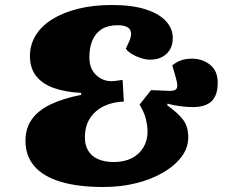

<svg xmlns="http://www.w3.org/2000/svg" viewBox="-20 -735 912 769"><path d="M394 14Q293 14 223 -7Q153 -28 117.5 -69.5Q82 -111 82 -171Q82 -221 107.5 -257Q133 -293 183 -317Q233 -341 305 -355V-363Q243 -366 197 -382Q151 -398 125.5 -429.5Q100 -461 100 -511Q100 -556 123 -593.5Q146 -631 189.5 -658Q233 -685 293.5 -700Q354 -715 428 -715Q508 -715 562 -698Q616 -681 644 -651Q672 -621 672 -583Q672 -543 647 -519.5Q622 -496 581 -496Q564 -496 544 -502.5Q524 -509 507.5 -519Q491 -529 484 -540L496 -566Q506 -587 505 -602.5Q504 -618 490.5 -626Q477 -634 451 -634Q413 -634 388 -618.5Q363 -603 350.5 -574.5Q338 -546 338 -506Q338 -460 364.5 -435Q391 -410 425 -410Q434 -410 446.5 -411.5Q459 -413 471 -415L476 -328Q432 -327 396.5 -310Q361 -293 340.5 -261.5Q320 -230 320 -184Q320 -153 333.5 -131Q347 -109 373 -97.5Q399 -86 435 -86Q477 -86 507 -101Q537 -116 554 -144Q571 -172 571 -208Q571 -229 564.5 -257Q558 -285 539 -316L585 -374L659 -371Q675 -371 682.5 -375.5Q690 -380 690 -392Q690 -404 684 -425L670 -473Q684 -485 703 -492.5Q722 -500 749 -500Q791 -500 821.5 -475.5Q852 -451 852 -404Q852 -353 827.5 -329.5Q803 -306 751 -306Q729 -306 699.5 -310Q670 -314 651 -320L650 -313Q691 -284 712.5 -256.5Q734 -229 734 -185Q734 -143 707 -107Q680 -71 632.5 -43.5Q585 -16 524 -1Q463 14 394 14Z"/></svg>

Font: Literata Black
Style: Italic
Weight: 900
Italic angle: -2°
Designer: Latin by Veronika Burian and Jose Scaglione. Greek by Irene Vlachou. Cyrillic by Vera Evstafieva
Foundry: TypeTogether
Version: Version 3.002